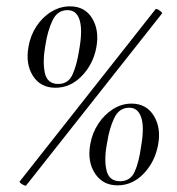

<svg xmlns="http://www.w3.org/2000/svg" viewBox="-20 -580 559 606"><path d="M62 6Q61 7 55.5 4.5Q50 2 45.5 -1.5Q41 -5 42 -7L471 -551Q473 -553 478.5 -550Q484 -547 488.5 -543Q493 -539 491 -537ZM351 5Q304 5 279.5 -33Q255 -71 265 -125Q271 -160 290 -189Q309 -218 336.5 -235.5Q364 -253 395 -253Q442 -253 465.5 -214.5Q489 -176 479 -123Q469 -69 433.5 -32Q398 5 351 5ZM359 -8Q392 -8 405.5 -39Q419 -70 425 -116Q436 -177 426 -208.5Q416 -240 388 -240Q356 -240 340.5 -207.5Q325 -175 318 -129Q308 -78 316 -43Q324 -8 359 -8ZM155 -303Q108 -303 84 -340.5Q60 -378 70 -433Q76 -468 95 -497Q114 -526 142 -543Q170 -560 201 -560Q248 -560 271 -522Q294 -484 284 -430Q274 -377 238 -340Q202 -303 155 -303ZM164 -315Q196 -315 209.5 -346Q223 -377 230 -423Q241 -484 231.5 -516Q222 -548 193 -548Q161 -548 145.5 -515Q130 -482 123 -436Q114 -385 121.5 -350Q129 -315 164 -315Z"/></svg>

Font: Cormorant
Style: Italic
Weight: 400
Italic angle: -10°
Designer: Christian Thalmann (Catharsis Fonts)
Foundry: Catharsis Fonts
Version: Version 4.000